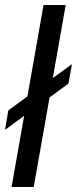

<svg xmlns="http://www.w3.org/2000/svg" viewBox="-29 -743 306 763"><path d="M17 0 67 -283 -9 -227 4 -304 80 -360 144 -723H232L181 -433L257 -488L243 -411L168 -356L105 0Z"/></svg>

Font: Archivo VF Beta
Style: Italic
Weight: 400
Italic angle: -10°
Designer: Hector Gatti
Foundry: Omnibus-Type
Version: Version 1.002